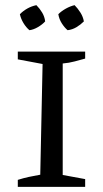

<svg xmlns="http://www.w3.org/2000/svg" viewBox="-20 -724 400 744"><path d="M121 -704Q134 -691 143.5 -675Q153 -659 155 -641Q144 -629 127 -619Q110 -609 94 -607Q81 -618 71 -634.5Q61 -651 57 -669Q70 -682 86 -691Q102 -700 121 -704ZM269 -704Q281 -692 291.5 -675.5Q302 -659 305 -641Q292 -628 276 -618.5Q260 -609 242 -607Q230 -617 219.5 -633.5Q209 -650 206 -669Q218 -681 235 -690.5Q252 -700 269 -704ZM49 0V-27Q71 -34 92 -38.5Q113 -43 136 -47L145 -476L49 -494V-524H310V-497Q292 -492 269.5 -486Q247 -480 223 -478V-46L310 -30V0Z"/></svg>

Font: Piazzolla SC
Style: Regular
Weight: 400
Designer: Juan Pablo del Peral
Foundry: Huerta Tipografica
Version: Version 1.330